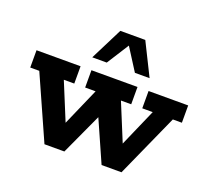

<svg xmlns="http://www.w3.org/2000/svg" viewBox="-108 -758 987 897"><g transform="rotate(20 385.5 -309.5)"><path d="M194 0 54 -314H9V-400H228V-314H176L269 -88H235L334 -314H282V-400H511V-314H460L553 -88H519L618 -314H566V-400H763V-314H718L577 0H478L373 -237H402L293 0ZM265 -458 346 -619H470L550 -458H477L407 -568L337 -458Z"/></g></svg>

Font: Rokkitt SemiBold
Style: Bold
Weight: 700
Version: Version 3.103